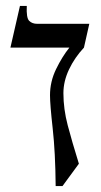

<svg xmlns="http://www.w3.org/2000/svg" viewBox="-20 -605 340 645"><path d="M280 -525 262 -445Q231 -412 212 -372Q193 -332 193 -292Q193 -239 207.5 -184Q222 -129 245 -55L190 20H167Q166 -93 157 -173.5Q148 -254 148 -285Q148 -331 168.5 -373Q189 -415 213 -445H15L47 -585H70Q68 -545 78 -535Q88 -525 105 -525Z"/></svg>

Font: Bona Nova
Style: Regular
Weight: 400
Designer: Mateusz Machalski
Foundry: Capitalics
Version: Version 4.001; ttfautohint (v1.8.3)